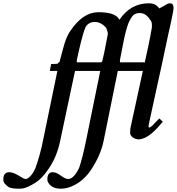

<svg xmlns="http://www.w3.org/2000/svg" viewBox="-215 -823 1072 1164"><path d="M250 -452C250 -457 252 -467 256 -483C268 -537 285 -613 302 -655C313 -678 333 -690 361 -690C387 -690 413 -673 427 -656C431 -652 439 -626 439 -618C439 -613 426 -554 423 -536C418 -504 411 -480 404 -449C402 -447 399 -446 396 -445H255C252 -445 250 -447 250 -452ZM563 -681C572 -702 582 -719 592 -730C601 -739 615 -744 633 -744C669 -744 688 -715 702 -693C706 -687 707 -665 706 -658C705 -651 696 -593 663 -446C668 -445 671 -445 674 -445H513C512 -447 512 -450 512 -454C512 -459 514 -469 517 -484C520 -500 526 -529 534 -571C542 -613 552 -650 563 -681ZM105 221C83 221 72 236 72 265C72 272 74 279 78 285C93 309 118 321 155 321C182 321 211 313 240 297C276 278 308 249 336 208C375 149 401 91 413 32L499 -392L500 -393H651L575 -43V-42C575 -33 574 -30 574 -18C573 4 602 23 628 22C644 21 673 13 706 -16C734 -40 745 -54 772 -85L751 -105L737 -91C696 -46 684 -40 686 -62C687 -70 690 -81 692 -92C710 -176 727 -254 748 -349C769 -439 801 -601 822 -690C832 -735 837 -764 837 -774C837 -792 831 -803 816 -803C811 -803 806 -802 803 -801C787 -791 768 -782 751 -772C749 -775 745 -778 743 -781C730 -796 712 -803 689 -803H687C614 -803 554 -770 509 -703C494 -734 452 -749 381 -749C319 -749 262 -711 211 -635C179 -589 168 -528 146 -448C146 -447 144 -445 140 -444C139 -443 138 -442 137 -439C136 -436 124 -435 102 -435H95L87 -393H124C127 -393 130 -393 132 -392V-389L46 28C35 84 20 139 1 193C-14 229 -33 252 -54 262C-61 262 -67 261 -72 259C-76 257 -88 250 -108 238C-127 227 -144 221 -159 221C-183 221 -195 236 -195 265C-195 287 -181 296 -167 308C-153 319 -128 321 -96 321C-79 321 -62 317 -45 309C14 281 40 259 84 194C114 149 136 96 149 35L236 -375C238 -383 238 -385 240 -392V-393H388L393 -392L392 -389L307 28C293 97 279 153 265 194C256 213 246 230 233 244L222 254C215 259 207 262 199 262C166 262 142 221 105 221Z"/></svg>

Font: fbb
Style: Bold Italic
Weight: 700
Italic angle: -12°
Designer: David J. Perry, Michael Sharpe
Version: Version 0.991